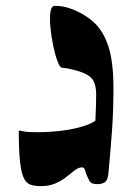

<svg xmlns="http://www.w3.org/2000/svg" viewBox="-20 -624 445 655"><path d="M119 11Q100 11 85.5 6.5Q71 2 62 -15Q53 -32 48.5 -71Q44 -110 44 -179Q58 -176 69 -174.5Q80 -173 109 -173Q147 -173 189.5 -178Q232 -183 269 -195Q306 -207 325 -229L301 -170Q304 -186 305.5 -213.5Q307 -241 307.5 -267Q308 -293 308 -302Q308 -344 288.5 -361Q269 -378 222 -388Q215 -390 207 -391Q199 -392 191 -393Q184 -394 176 -415.5Q168 -437 161.5 -468Q155 -499 152 -530.5Q149 -562 152 -583Q155 -604 167 -604Q178 -604 190.5 -602.5Q203 -601 220 -595Q267 -578 300 -548Q333 -518 350 -465Q367 -412 367 -324Q367 -245 362 -177Q357 -109 350 -34Q348 -9 337 -2Q326 5 309 4Q301 4 294.5 1.5Q288 -1 284 -9Q274 -28 271 -40.5Q268 -53 260 -53Q248 -53 235.5 -43.5Q223 -34 207 -21Q191 -8 169.5 1.5Q148 11 119 11Z"/></svg>

Font: Noto Rashi Hebrew Black
Style: Regular
Weight: 900
Version: Version 1.006